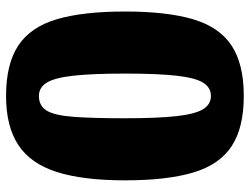

<svg xmlns="http://www.w3.org/2000/svg" viewBox="-116 -692 825 634"><g transform="rotate(90 297.0 -375.5)"><path d="M18.5 -375Q18.5 -514 44.2 -600.5Q70 -687 131 -727.2Q192 -767.5 297.5 -767.5Q402.5 -767.5 463.5 -727.2Q524.5 -687 550.2 -600.5Q576 -514 576 -375Q576 -236 548.2 -149.5Q520.5 -63 459 -22.8Q397.5 17.5 297.5 17.5Q192 17.5 131 -22.8Q70 -63 44.2 -149.5Q18.5 -236 18.5 -375ZM223.5 -375Q223.5 -266.5 230.5 -204.5Q237.5 -142.5 253.5 -116.8Q269.5 -91 297.5 -91Q330 -91 345.8 -116.8Q361.5 -142.5 366.2 -204.5Q371 -266.5 371 -375Q371 -483.5 364 -545.5Q357 -607.5 341 -633.2Q325 -659 297.5 -659Q269.5 -659 253.5 -633.2Q237.5 -607.5 230.5 -545.5Q223.5 -483.5 223.5 -375Z"/></g></svg>

Font: Besley* Condensed Heavy
Style: Regular
Weight: 800
Width: 3
Designer: Owen Earl
Foundry: indestructible type*
Version: Version 3.000; ttfautohint (v1.8.3)